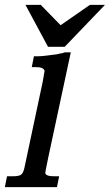

<svg xmlns="http://www.w3.org/2000/svg" viewBox="-22 -772 453 792"><path d="M349 -752H411L245 -579H176L83 -752H146L228 -668ZM177 -122Q171 -92 168 -77.5Q165 -63 165 -58Q165 -55 166 -54V-55Q171 -45 199 -45H222L213 0H-2L7 -45H33Q56 -45 65 -51.5Q74 -58 79 -81L154 -434Q161 -474 162 -480Q157 -495 129 -495H109L118 -540H137Q150 -540 168.5 -542.5Q187 -545 212 -548L225 -551Q233 -552 236.5 -553Q240 -554 245 -556H270Z"/></svg>

Font: New Athena Unicode
Style: Bold Italic
Weight: 700
Designer: J. Rusten 1997; rev. by R. Hancock 2001, 2002, rev. by D. Mastronarde 2002-2021
Foundry: Society for Classical Studies (formerly American Philological Association)
Version: Version 5.008